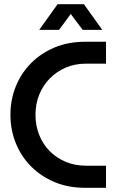

<svg xmlns="http://www.w3.org/2000/svg" viewBox="-20 -900 578 920"><path d="M389 0Q307 0 241.5 -27.5Q176 -55 128.5 -103Q81 -151 55.5 -214.5Q30 -278 30 -350Q30 -422 55.5 -485.5Q81 -549 128.5 -597Q176 -645 241.5 -672.5Q307 -700 389 -700H488V-595H392Q339 -595 295 -576Q251 -557 218.5 -524Q186 -491 168 -446.5Q150 -402 150 -350Q150 -298 168 -253Q186 -208 218.5 -175.5Q251 -143 295 -124.5Q339 -106 392 -106H488V0ZM168 -757 256 -880H382L470 -757H376L319 -833L263 -757Z"/></svg>

Font: MuseoModerno Thin Medium
Style: Regular
Weight: 500
Version: Version 1.003